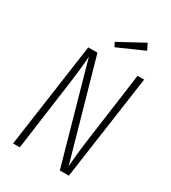

<svg xmlns="http://www.w3.org/2000/svg" viewBox="-209 -981 968 1087"><g transform="rotate(30 274.5 -437.5)"><path d="M429.2 -875 449.2 -834 278.8 -758.8 265.1 -786.1ZM516.1 -684.1 418.9 0H359.9L180.2 -640.1Q176.3 -564.9 153.8 -405.8L98.1 0H54.2L150.9 -684.1H210.9L391.1 -45.9Q398.4 -145 414.1 -253.9L473.1 -684.1Z"/></g></svg>

Font: Fira Sans Compressed ExtraLight
Style: Italic
Weight: 250
Width: 3
Italic angle: -8°
Designer: Carrois Corporate & Edenspiekermann AG
Foundry: Carrois Corporate GbR & Edenspiekermann AG
Version: Version 4.203;PS 004.203;hotconv 1.0.88;makeotf.lib2.5.64775